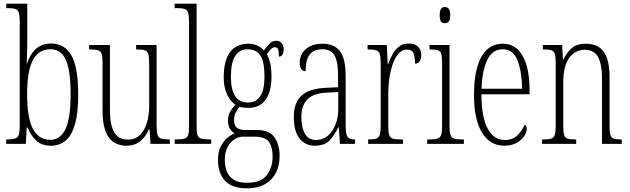

<svg xmlns="http://www.w3.org/2000/svg" viewBox="-20 -780 3415 1041"><path d="M258 10Q206 10 176.5 -17.5Q147 -45 130 -88H125L120 0H14V-24H23Q62 -24 74.5 -36Q87 -48 87 -93V-659Q87 -694 82 -710.5Q77 -727 63 -731.5Q49 -736 22 -736H14V-760H128V-564Q128 -538 127 -501.5Q126 -465 125 -434H126Q141 -483 173 -513.5Q205 -544 258 -544Q330 -544 367 -480Q404 -416 404 -267Q404 -164 385.5 -103Q367 -42 334 -16Q301 10 258 10ZM254 -22Q306 -22 334.5 -79.5Q363 -137 363 -269Q363 -395 337.5 -454Q312 -513 254 -513Q190 -513 158.5 -454.5Q127 -396 127 -268Q127 -141 158.5 -81.5Q190 -22 254 -22Z M665 10Q603 10 569.5 -35Q536 -80 536 -184V-440Q536 -473 531 -488Q526 -503 511 -507.5Q496 -512 467 -512H463V-536H576V-184Q576 -103 599 -63Q622 -23 673 -23Q713 -23 738.5 -48Q764 -73 776.5 -114.5Q789 -156 789 -206V-425Q789 -465 785 -483.5Q781 -502 766.5 -507Q752 -512 721 -512H718V-536H829V-103Q829 -66 834 -49.5Q839 -33 854 -28.5Q869 -24 898 -24H901V0H796L791 -78H787Q769 -37 739.5 -13.5Q710 10 665 10Z M927 0V-24H931Q964 -24 980 -28.5Q996 -33 1000.5 -48.5Q1005 -64 1005 -98V-660Q1005 -695 1000 -711Q995 -727 980.5 -731.5Q966 -736 939 -736H927V-760H1046V-98Q1046 -64 1050.5 -48.5Q1055 -33 1071 -28.5Q1087 -24 1120 -24H1125V0Z M1319 241Q1237 241 1199.5 199.5Q1162 158 1162 88Q1162 45 1176 16Q1190 -13 1211 -31Q1232 -49 1252 -57Q1238 -65 1227 -81.5Q1216 -98 1216 -127Q1216 -155 1228.5 -176Q1241 -197 1257 -212Q1229 -229 1211 -268Q1193 -307 1193 -358Q1193 -454 1228 -498.5Q1263 -543 1327 -543Q1354 -543 1376 -532.5Q1398 -522 1411 -507Q1424 -525 1439.5 -542Q1455 -559 1478 -559Q1498 -559 1508 -545Q1518 -531 1518 -513Q1518 -495 1511.5 -484Q1505 -473 1492 -473Q1492 -499 1488 -511.5Q1484 -524 1470 -524Q1461 -524 1451 -515.5Q1441 -507 1427 -486Q1438 -466 1445 -438Q1452 -410 1452 -363Q1452 -285 1420.5 -240Q1389 -195 1327 -195Q1316 -195 1302 -196.5Q1288 -198 1279 -201Q1268 -188 1258.5 -171Q1249 -154 1249 -128Q1249 -99 1265 -87Q1281 -75 1310 -75H1373Q1441 -75 1468.5 -35Q1496 5 1496 64Q1496 145 1450 193Q1404 241 1319 241ZM1324 -224Q1414 -224 1414 -365Q1414 -447 1391 -480Q1368 -513 1322 -513Q1280 -513 1256 -477.5Q1232 -442 1232 -364Q1232 -224 1324 -224ZM1320 211Q1395 211 1426.5 170Q1458 129 1458 67Q1458 16 1437.5 -11.5Q1417 -39 1361 -39H1299Q1257 -39 1228 -3.5Q1199 32 1199 86Q1199 121 1210 149.5Q1221 178 1247.5 194.5Q1274 211 1320 211Z M1686 10Q1636 10 1604.5 -28.5Q1573 -67 1573 -147Q1573 -225 1616.5 -263Q1660 -301 1750 -304L1813 -307V-371Q1813 -446 1793.5 -479.5Q1774 -513 1727 -513Q1681 -513 1659 -484Q1637 -455 1637 -394Q1605 -394 1605 -441Q1605 -484 1638 -513.5Q1671 -543 1729 -543Q1791 -543 1822.5 -503.5Q1854 -464 1854 -367V-105Q1854 -52 1864.5 -38Q1875 -24 1903 -24H1905V0H1823L1817 -90H1814Q1794 -47 1766.5 -18.5Q1739 10 1686 10ZM1694 -21Q1730 -21 1757 -43.5Q1784 -66 1799 -104.5Q1814 -143 1814 -191V-281L1755 -278Q1679 -275 1646.5 -241Q1614 -207 1614 -146Q1614 -90 1633 -55.5Q1652 -21 1694 -21Z M1976 0V-24H1978Q2005 -24 2019.5 -28.5Q2034 -33 2039 -49Q2044 -65 2044 -100V-437Q2044 -471 2039 -487Q2034 -503 2019 -507.5Q2004 -512 1976 -512H1973V-536H2077L2082 -434H2085Q2094 -459 2107.5 -484.5Q2121 -510 2142.5 -527Q2164 -544 2196 -544Q2231 -544 2247.5 -526Q2264 -508 2264 -480Q2264 -461 2256 -448Q2248 -435 2230 -435Q2230 -466 2223 -488.5Q2216 -511 2185 -511Q2160 -511 2141 -489.5Q2122 -468 2109.5 -432.5Q2097 -397 2091 -355.5Q2085 -314 2085 -274V-99Q2085 -64 2090 -48.5Q2095 -33 2109 -28.5Q2123 -24 2152 -24H2165V0Z M2392 -654Q2379 -654 2371.5 -663Q2364 -672 2364 -698Q2364 -723 2371.5 -732.5Q2379 -742 2392 -742Q2404 -742 2412.5 -732.5Q2421 -723 2421 -698Q2421 -672 2412.5 -663Q2404 -654 2392 -654ZM2296 0V-24H2311Q2339 -24 2353 -29Q2367 -34 2372 -49.5Q2377 -65 2377 -99V-434Q2377 -469 2373 -485.5Q2369 -502 2355.5 -507Q2342 -512 2316 -512H2309V-536H2417V-100Q2417 -66 2422 -50Q2427 -34 2441 -29Q2455 -24 2482 -24H2495V0Z M2714 10Q2637 10 2593.5 -61Q2550 -132 2550 -262Q2550 -403 2590.5 -473Q2631 -543 2706 -543Q2777 -543 2814 -476.5Q2851 -410 2851 -294V-269H2590Q2591 -143 2624.5 -82Q2658 -21 2717 -21Q2760 -21 2786 -47Q2812 -73 2825 -104Q2829 -102 2832.5 -96.5Q2836 -91 2836 -80Q2836 -63 2822 -42Q2808 -21 2781 -5.5Q2754 10 2714 10ZM2811 -299Q2809 -394 2785.5 -453.5Q2762 -513 2706 -513Q2650 -513 2622 -455.5Q2594 -398 2591 -299Z M2919 0V-24H2927Q2955 -24 2969 -28.5Q2983 -33 2988 -49Q2993 -65 2993 -100V-438Q2993 -472 2988 -487.5Q2983 -503 2969 -507.5Q2955 -512 2928 -512H2923V-536H3028L3032 -458H3035Q3054 -498 3081.5 -520.5Q3109 -543 3155 -543Q3222 -543 3253.5 -499Q3285 -455 3285 -360V-100Q3285 -65 3289.5 -49Q3294 -33 3307.5 -28.5Q3321 -24 3347 -24H3351V0H3244V-360Q3244 -429 3223 -469.5Q3202 -510 3150 -510Q3099 -510 3066.5 -466.5Q3034 -423 3034 -330V-99Q3034 -65 3038.5 -49Q3043 -33 3057 -28.5Q3071 -24 3098 -24H3104V0Z"/></svg>

Font: Noto Serif Hebrew ExtraCondensed ExtraLight
Style: Regular
Weight: 200
Width: 2
Designer: Monotype Design Team
Foundry: Monotype Imaging Inc.
Version: Version 2.004; ttfautohint (v1.8.4.7-5d5b)